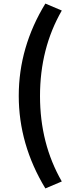

<svg xmlns="http://www.w3.org/2000/svg" viewBox="-20 -853 418 1075"><path d="M234 202Q85 -44 85 -316.5Q85 -589 234 -833L326 -794Q204 -582 204 -315.5Q204 -49 326 163Z"/></svg>

Font: Swei Fan Sans CJK TC
Style: Bold
Weight: 700
Version: Version 2.130